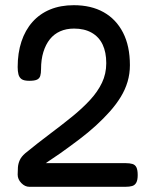

<svg xmlns="http://www.w3.org/2000/svg" viewBox="-20 -716 597 739"><path d="M93 3Q76 3 62 -11.5Q48 -26 48 -44Q48 -58 49 -72Q50 -86 56 -99.5Q62 -113 77 -126Q126 -166 172 -200.5Q218 -235 257.5 -267Q297 -299 326.5 -331Q356 -363 372.5 -397.5Q389 -432 389 -473Q389 -515 375 -544.5Q361 -574 333 -590Q305 -606 265 -606Q235 -606 211.5 -595.5Q188 -585 172 -565Q156 -545 147 -516Q138 -487 138 -450Q138 -434 135 -424Q132 -414 122.5 -409.5Q113 -405 93 -405Q72 -405 63 -411.5Q54 -418 51 -430Q48 -442 48 -458Q48 -512 62.5 -556Q77 -600 105 -631.5Q133 -663 173 -679.5Q213 -696 264 -696Q331 -696 379 -669Q427 -642 453.5 -590.5Q480 -539 480 -465Q480 -432 471 -401.5Q462 -371 444.5 -342.5Q427 -314 403 -287Q379 -260 349.5 -233Q320 -206 285 -179.5Q250 -153 212 -126L156 -88H465Q479 -88 489.5 -85Q500 -82 505 -72Q510 -62 510 -42Q510 -23 504.5 -13Q499 -3 488.5 0Q478 3 463 3Z"/></svg>

Font: Fredoka SemiCondensed
Style: Regular
Weight: 400
Width: 4
Designer: Ben Nathan
Foundry: Milena B. Brandão, Ben Nathan
Version: Version 2.001